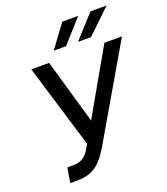

<svg xmlns="http://www.w3.org/2000/svg" viewBox="-167 -1053 1025 1178"><g transform="rotate(-20 346.0 -464.5)"><path d="M85.9 9.9H135.3C248.9 9.9 297.2 -53.6 341.6 -126.1L692.1 -727.3H577.4L337.4 -306.8L216.6 -727.3H100.1L265.6 -181.5L250.7 -155.5C229.4 -117.5 200.3 -86.6 145.6 -86.6H102.3ZM268.8 -788H348.7L483 -937.5H378.9ZM427.2 -788H512.1L668 -937.5H562.9Z"/></g></svg>

Font: Margiela Sans Medium
Style: Italic
Weight: 500
Italic angle: -9.39999°
Designer: Stefan Endress, Andreas Faust
Version: Version 1.100;FEAKit 1.0